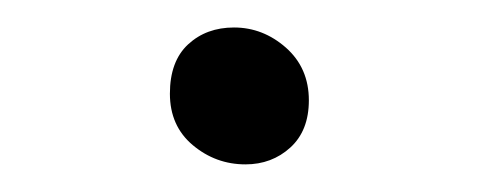

<svg xmlns="http://www.w3.org/2000/svg" viewBox="-20 -349 347 139"><path d="M157.7 -230Q136.2 -230 119.6 -243.9Q103 -257.8 103 -281.2Q103 -304.7 116.2 -316.9Q129.4 -329.1 149.4 -329.1Q170.4 -329.1 187 -314.5Q203.6 -299.8 203.6 -276.4Q203.6 -254.4 190.2 -242.2Q176.8 -230 157.7 -230Z"/></svg>

Font: Elstob Light
Style: Regular
Weight: 300
Designer: Peter S. Baker
Version: Version 1.015